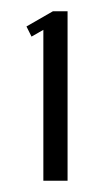

<svg xmlns="http://www.w3.org/2000/svg" viewBox="-20 -719 167 341"><path d="M57 -666 36 -654 27 -672 74 -699H100V-398H57Z"/></svg>

Font: Moniqa Paragraph
Style: Bold
Weight: 700
Designer: Rajesh Rajput
Foundry: Rajesh Rajput
Version: Version 1.000